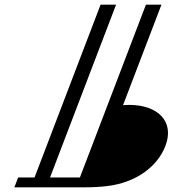

<svg xmlns="http://www.w3.org/2000/svg" viewBox="-20 -687 779 820"><path d="M532.2 -239 505.5 -238 669.5 -667H603.2L321.2 71H193.7L475.7 -667H409.5L127.5 71H57.5L41.4 113H343.9C377.2 113 409 111.2 439.1 107.5C560.8 92.7 652.7 24.7 686.5 -64C726.8 -169.4 652.7 -239 532.2 -239Z"/></svg>

Font: Din Kursivschrift
Style: Extended Italic
Weight: 400
Version: Version 1.089